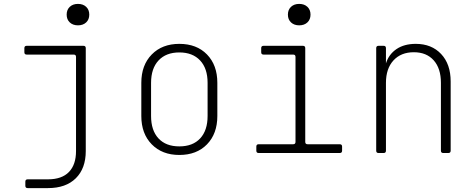

<svg xmlns="http://www.w3.org/2000/svg" viewBox="-20 -785 2440 985"><path d="M122 180Q110 180 110 168V147Q110 135 122 135H226Q297 135 333.5 97.5Q370 60 370 -10V-493Q370 -505 358 -505H117Q105 -505 105 -517V-538Q105 -550 117 -550H408Q420 -550 420 -538V-10Q420 79 369 129.5Q318 180 226 180ZM380 -655Q354 -655 338 -670Q322 -685 322 -710Q322 -735 338 -750Q354 -765 380 -765Q406 -765 422 -750Q438 -735 438 -710Q438 -685 422 -670Q406 -655 380 -655Z M900 10Q812 10 758.5 -44.5Q705 -99 705 -190V-360Q705 -451 758.5 -505.5Q812 -560 900 -560Q989 -560 1042 -505.5Q1095 -451 1095 -360V-190Q1095 -99 1042 -44.5Q989 10 900 10ZM900 -34Q969 -34 1007 -75Q1045 -116 1045 -190V-360Q1045 -434 1006.5 -475Q968 -516 900 -516Q832 -516 793.5 -475Q755 -434 755 -360V-190Q755 -116 793 -75Q831 -34 900 -34Z M1307 0Q1295 0 1295 -12V-33Q1295 -45 1307 -45H1484Q1496 -45 1496 -57V-493Q1496 -505 1484 -505H1332Q1320 -505 1320 -517V-538Q1320 -550 1332 -550H1534Q1546 -550 1546 -538V-57Q1546 -45 1558 -45H1723Q1735 -45 1735 -33V-12Q1735 0 1723 0ZM1515 -655Q1489 -655 1473 -670Q1457 -685 1457 -710Q1457 -735 1473 -750Q1489 -765 1515 -765Q1541 -765 1557 -750Q1573 -735 1573 -710Q1573 -685 1557 -670Q1541 -655 1515 -655Z M1922 0Q1910 0 1910 -12V-538Q1910 -550 1922 -550H1948Q1960 -550 1960 -538V-460Q1975 -507 2014.5 -533.5Q2054 -560 2113 -560Q2194 -560 2243 -508Q2292 -456 2292 -367V-12Q2292 0 2280 0H2254Q2242 0 2242 -12V-360Q2242 -434 2205 -475.5Q2168 -517 2103 -517Q2037 -517 1998.5 -475Q1960 -433 1960 -360V-12Q1960 0 1948 0Z"/></svg>

Font: Pitagon Sans Mono Thin
Style: Regular
Weight: 100
Monospace: yes
Designer: Travis Tran
Foundry: Pitagon
Version: Version 1.001; ttfautohint (v1.8.4.7-5d5b);gftools[0.9.26]